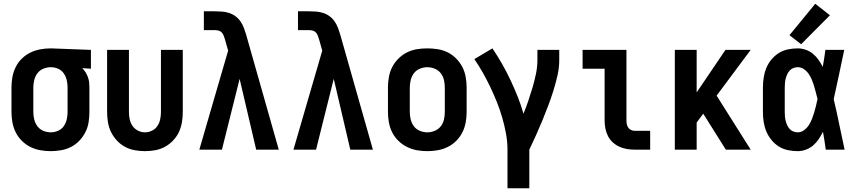

<svg xmlns="http://www.w3.org/2000/svg" viewBox="-20 -795 4540 1020"><path d="M250 8Q277 8 305 3Q333 -2 357.5 -14.5Q382 -27 401.5 -47.5Q421 -68 433.5 -92.5Q446 -117 450.5 -144.5Q455 -172 455 -200V-330Q455 -344 453.5 -358Q452 -372 447 -385.5Q442 -399 434.5 -411Q427 -423 417 -433L463 -430V-530L251 -538H250Q222 -538 194.5 -533Q167 -528 142 -516Q117 -504 96.5 -484Q76 -464 63.5 -439Q51 -414 46 -386Q41 -358 41 -330V-200Q41 -172 46 -144.5Q51 -117 63.5 -92Q76 -67 96 -47Q116 -27 141 -14.5Q166 -2 194 3Q222 8 250 8ZM250 -92Q229 -92 210 -100Q191 -108 179 -124Q167 -140 162 -160Q157 -180 157 -200V-330Q157 -350 162 -370Q167 -390 179 -406Q191 -422 210.5 -430Q230 -438 250 -438Q270 -438 288.5 -430Q307 -422 318.5 -405.5Q330 -389 334.5 -369.5Q339 -350 339 -330V-200Q339 -180 334.5 -160.5Q330 -141 318.5 -124.5Q307 -108 288 -100Q269 -92 250 -92Z M750 8Q778 8 805 3Q832 -2 856 -15Q880 -28 899.5 -48.5Q919 -69 930.5 -93.5Q942 -118 946.5 -145.5Q951 -173 951 -200V-530H835V-200Q835 -181 831 -161.5Q827 -142 816.5 -126Q806 -110 788 -101Q770 -92 750 -92Q731 -92 713 -101Q695 -110 684 -126Q673 -142 669 -161.5Q665 -181 665 -200V-530H549V-200Q549 -173 553.5 -145.5Q558 -118 570 -93.5Q582 -69 601 -48.5Q620 -28 644 -15Q668 -2 695.5 3Q723 8 750 8Z M1039 0H1159L1253 -376L1341 0H1461L1287 -613Q1282 -630 1275.5 -647Q1269 -664 1259 -679Q1248 -696 1232 -708Q1216 -720 1197.5 -726Q1179 -732 1159.5 -733.5Q1140 -735 1120 -735H1063V-635H1120Q1131 -635 1141 -632.5Q1151 -630 1158 -622.5Q1165 -615 1168.5 -605Q1172 -595 1175 -586L1192 -526L1109 -241Z M1539 0H1659L1753 -376L1841 0H1961L1787 -613Q1782 -630 1775.5 -647Q1769 -664 1759 -679Q1748 -696 1732 -708Q1716 -720 1697.5 -726Q1679 -732 1659.5 -733.5Q1640 -735 1620 -735H1563V-635H1620Q1631 -635 1641 -632.5Q1651 -630 1658 -622.5Q1665 -615 1668.5 -605Q1672 -595 1675 -586L1692 -526L1609 -241Z M2250 8Q2278 8 2306 3Q2334 -2 2359 -14.5Q2384 -27 2404 -47Q2424 -67 2436.5 -92Q2449 -117 2454 -144.5Q2459 -172 2459 -200V-330Q2459 -358 2454 -386Q2449 -414 2436.5 -438.5Q2424 -463 2404 -483.5Q2384 -504 2359 -516.5Q2334 -529 2306 -533.5Q2278 -538 2250 -538Q2222 -538 2194.5 -533.5Q2167 -529 2142 -516.5Q2117 -504 2096.5 -483.5Q2076 -463 2063.5 -438.5Q2051 -414 2046 -386Q2041 -358 2041 -330V-200Q2041 -172 2046 -144.5Q2051 -117 2063.5 -92Q2076 -67 2096.5 -47Q2117 -27 2142 -14.5Q2167 -2 2194.5 3Q2222 8 2250 8ZM2250 -92Q2230 -92 2210.5 -100Q2191 -108 2179 -124Q2167 -140 2162 -160Q2157 -180 2157 -200V-330Q2157 -350 2162 -370Q2167 -390 2179 -406Q2191 -422 2210.5 -430Q2230 -438 2250 -438Q2270 -438 2289.5 -430Q2309 -422 2321.5 -406Q2334 -390 2338.5 -370Q2343 -350 2343 -330V-200Q2343 -180 2338.5 -160Q2334 -140 2321.5 -124Q2309 -108 2289.5 -100Q2270 -92 2250 -92Z M2676 205H2792V0Q2810 -38 2827.5 -76.5Q2845 -115 2861 -154Q2877 -193 2892 -232.5Q2907 -272 2919.5 -312Q2932 -352 2941.5 -393.5Q2951 -435 2951 -477V-530H2835V-477Q2835 -440 2827.5 -403.5Q2820 -367 2809.5 -331.5Q2799 -296 2787 -260.5Q2775 -225 2761 -191Q2748 -237 2730 -282Q2712 -327 2691.5 -370.5Q2671 -414 2647 -456Q2623 -498 2596 -538L2500 -481Q2524 -446 2545.5 -408Q2567 -370 2585.5 -331Q2604 -292 2620 -252Q2636 -212 2648 -170.5Q2660 -129 2668 -86Q2676 -43 2676 0Z M3352 0H3434V-100H3352Q3342 -100 3332.5 -104.5Q3323 -109 3317.5 -117Q3312 -125 3310 -135Q3308 -145 3308 -155V-530H3075V-430H3192V-155Q3192 -134 3196 -113Q3200 -92 3209.5 -73Q3219 -54 3234.5 -39.5Q3250 -25 3269.5 -16Q3289 -7 3310 -3.5Q3331 0 3352 0Z M3565 0H3681V-144L3716 -191L3836 0H3968L3787 -287L3968 -530H3834L3681 -304V-530H3565Z M4218 8Q4240 8 4261.5 0Q4283 -8 4300 -22.5Q4317 -37 4329.5 -56Q4342 -75 4352 -95Q4356 -71 4360 -47.5Q4364 -24 4367 0H4467Q4452 -67 4438.5 -134.5Q4425 -202 4409 -268Q4424 -334 4437.5 -399.5Q4451 -465 4465 -530H4365Q4362 -508 4358.5 -485Q4355 -462 4351 -440Q4341 -459 4328.5 -477Q4316 -495 4299 -509Q4282 -523 4261 -530.5Q4240 -538 4218 -538Q4192 -538 4165.5 -532.5Q4139 -527 4117 -513Q4095 -499 4078 -478.5Q4061 -458 4051 -433.5Q4041 -409 4037 -382.5Q4033 -356 4033 -330V-200Q4033 -174 4037 -147.5Q4041 -121 4051 -97Q4061 -73 4078 -52Q4095 -31 4117 -17Q4139 -3 4165.5 2.5Q4192 8 4218 8ZM4218 -92Q4206 -92 4194.5 -96.5Q4183 -101 4175 -110Q4167 -119 4162 -130Q4157 -141 4154 -152.5Q4151 -164 4150 -176Q4149 -188 4149 -200V-330Q4149 -342 4150 -354Q4151 -366 4154 -377.5Q4157 -389 4162 -400Q4167 -411 4175 -420Q4183 -429 4194.5 -433.5Q4206 -438 4218 -438Q4236 -438 4251 -427.5Q4266 -417 4276 -402.5Q4286 -388 4293 -371Q4300 -354 4305 -337Q4310 -320 4314.5 -303Q4319 -286 4323 -269Q4319 -251 4315 -233Q4311 -215 4305.5 -197.5Q4300 -180 4293.5 -163Q4287 -146 4277 -130.5Q4267 -115 4251.5 -103.5Q4236 -92 4218 -92ZM4236 -560 4389 -714 4311 -775 4174 -608Z"/></svg>

Font: Iosevka SS09
Style: Bold
Weight: 700
Monospace: yes
Designer: Belleve Invis
Foundry: Belleve Invis
Version: Version 5.2.1; ttfautohint (v1.8.3)